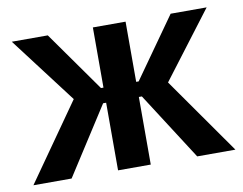

<svg xmlns="http://www.w3.org/2000/svg" viewBox="-63 -604 872 688"><g transform="rotate(-10 373.5 -260.0)"><path d="M314 0H433V-246H444L602 0H741L545 -279L728 -520H597L442 -301H433V-520H314V-301H305L150 -520H19L202 -279L6 0H145L303 -246H314Z"/></g></svg>

Font: Fixel Display SemiBold
Style: Regular
Weight: 600
Designer: AlfaBravo + MacPaw
Foundry: Kyrylo Tkachov, Marchela Mozhyna, Serhii Makarenko, Maria Weinstein, Zakhar Kryvoshyya
Version: Version 1.211